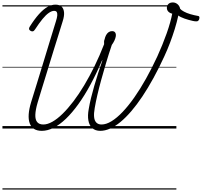

<svg xmlns="http://www.w3.org/2000/svg" viewBox="-20 -1053 1654 1573"><path d="M323 19Q246 19 223.5 -42.5Q201 -104 235 -216Q260 -297 285.5 -379.5Q311 -462 336.5 -546Q362 -630 387.5 -713.5Q413 -797 438 -878Q447 -906 449 -924.5Q451 -943 445.5 -953.5Q440 -964 423 -964Q404 -964 380 -947.5Q356 -931 328.5 -897.5Q301 -864 267 -812Q259 -799 249.5 -796.5Q240 -794 229 -801Q219 -807 218 -815.5Q217 -824 224 -835Q263 -897 299 -937Q335 -977 368.5 -996Q402 -1015 434 -1015Q465 -1015 483 -1000Q501 -985 504.5 -954Q508 -923 493 -877Q475 -819 457.5 -762.5Q440 -706 422.5 -650.5Q405 -595 388.5 -540Q372 -485 355 -430.5Q338 -376 321.5 -322Q305 -268 289 -215Q271 -154 269.5 -113.5Q268 -73 284.5 -53Q301 -33 335 -33Q369 -33 409 -55.5Q449 -78 492.5 -120.5Q536 -163 581 -222Q626 -281 670 -354.5Q714 -428 755.5 -513Q797 -598 833 -691Q832 -703 832.5 -712.5Q833 -722 837 -731Q841 -750 849 -765Q857 -780 869.5 -789Q882 -798 898 -798Q917 -798 924.5 -785Q932 -772 928 -752Q925 -737 917 -720Q909 -703 896 -685Q870 -608 848.5 -535.5Q827 -463 809 -397.5Q791 -332 777.5 -274Q764 -216 756 -168Q748 -124 751 -94Q754 -64 769.5 -48.5Q785 -33 812 -33Q850 -33 894 -60Q938 -87 985 -136.5Q1032 -186 1080.5 -255Q1129 -324 1176.5 -409Q1224 -494 1269 -591Q1290 -637 1309.5 -685Q1329 -733 1345.5 -779.5Q1362 -826 1373.5 -867.5Q1385 -909 1391 -941Q1370 -946 1358.5 -958.5Q1347 -971 1347 -989Q1347 -1008 1360 -1020.5Q1373 -1033 1396 -1033Q1417 -1033 1434 -1019Q1451 -1005 1456 -981Q1465 -970 1487 -958Q1509 -946 1539.5 -937Q1570 -928 1604 -922Q1611 -921 1613 -915Q1615 -909 1613 -901Q1612 -891 1605 -884Q1598 -877 1588 -878Q1576 -878 1560 -881.5Q1544 -885 1526 -890Q1508 -895 1491 -901Q1474 -907 1461 -913.5Q1448 -920 1441 -926Q1429 -871 1411.5 -814.5Q1394 -758 1373 -702.5Q1352 -647 1327 -593Q1283 -497 1237.5 -414Q1192 -331 1146.5 -263Q1101 -195 1056 -142.5Q1011 -90 967.5 -54Q924 -18 882 0.5Q840 19 802 19Q761 19 736 -3.5Q711 -26 704 -66.5Q697 -107 707 -160Q714 -202 725.5 -249.5Q737 -297 752 -348.5Q767 -400 784 -453.5Q801 -507 819 -558H816Q770 -450 721 -359.5Q672 -269 621.5 -199Q571 -129 520 -80Q469 -31 419 -6Q369 19 323 19ZM0 490H1425V500H0ZM0 -20H1425V0H0ZM0 -505H1425V-500H0ZM0 -1010H1425V-1000H0Z"/></svg>

Font: Playwrite US Trad Guides
Style: Regular
Weight: 400
Designer: Veronika Burian, José Scaglione
Foundry: TypeTogether
Version: Version 1.003